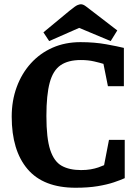

<svg xmlns="http://www.w3.org/2000/svg" viewBox="-20 -864 646 902"><path d="M492 -207H566V-27Q546 -18 515 -7.5Q484 3 439.5 10.5Q395 18 335 18Q184 18 109.5 -69.5Q35 -157 35 -316Q35 -391 58.5 -455Q82 -519 125 -566.5Q168 -614 227 -640Q286 -666 358 -666Q424 -666 479 -656Q534 -646 562 -639V-459H487L466 -564Q450 -569 422 -575.5Q394 -582 360 -582Q300 -582 264.5 -557.5Q229 -533 213.5 -475.5Q198 -418 198 -319Q198 -214 216 -159.5Q234 -105 270 -85Q306 -65 361 -65Q386 -65 406 -68.5Q426 -72 442 -77.5Q458 -83 469 -88ZM184 -712 306 -813Q334 -836 344 -840Q354 -844 360 -844Q371 -844 384.5 -833.5Q398 -823 410 -814L531 -721L500 -671L352 -733L211 -671Z"/></svg>

Font: Faustina VF Beta
Style: Regular
Weight: 400
Designer: Alfonso Garcia
Foundry: Omnibus-Type
Version: Version 1.006